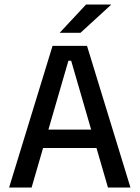

<svg xmlns="http://www.w3.org/2000/svg" viewBox="-20 -846 630 866"><path d="M122.5 0H21L217 -639H372.5L568.5 0H467L301 -572H288.5ZM439.5 -178.5H149V-261.5H439.5ZM250 -699 368 -825.5H480.5V-824L343 -698H250Z"/></svg>

Font: Anek Kannada Medium
Style: Regular
Weight: 500
Designer: Vaishnavi Murthy, Maithili Shingre (Kannada) & Yesha Goshar (Latin)
Foundry: Ek Type
Version: Version 1.003